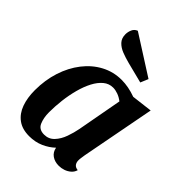

<svg xmlns="http://www.w3.org/2000/svg" viewBox="-228 -877 1003 1003"><g transform="rotate(45 273.5 -375.5)"><path d="M175 20Q123 20 90 -4.5Q57 -29 41.5 -72Q26 -115 26 -171Q26 -246 47 -311Q68 -376 106.5 -425.5Q145 -475 197 -502.5Q249 -530 309 -530Q359 -530 414 -510L529 -524L451 -115Q450 -107 448 -95Q446 -83 446 -73Q446 -57 454 -46.5Q462 -36 480 -34Q475 -16 461 -4Q447 8 429.5 14Q412 20 393 20Q364 20 343 5.5Q322 -9 317 -37Q291 -12 255 4Q219 20 175 20ZM224 -41Q258 -41 280.5 -65Q303 -89 315.5 -124.5Q328 -160 334 -192L380 -442Q362 -456 342.5 -463Q323 -470 306 -470Q276 -470 252.5 -450.5Q229 -431 211.5 -397.5Q194 -364 182.5 -321Q171 -278 165.5 -232Q160 -186 160 -142Q160 -101 173 -71Q186 -41 224 -41ZM387 -589 273 -618Q242 -626 215 -636.5Q188 -647 171 -665Q154 -683 154 -712Q154 -730 161.5 -747Q169 -764 187 -771L405 -632Z"/></g></svg>

Font: Sansita Swashed Light Medium
Style: Regular
Weight: 500
Version: Version 1.003